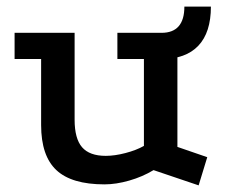

<svg xmlns="http://www.w3.org/2000/svg" viewBox="-20 -539 685 579"><path d="M443 -26Q410 -6 370 5.5Q330 17 295 17Q196 17 150 -26Q104 -69 104 -162V-361H24V-440H205V-178Q205 -121 227.5 -95Q250 -69 299 -69Q326 -69 358.5 -77.5Q391 -86 414 -99V-361H334V-440H515V-96L605 -65L579 20ZM467 -361V-440Q536 -440 536 -519H616Q616 -441 578 -401Q540 -361 467 -361Z"/></svg>

Font: Podkova SemiBold
Style: Regular
Weight: 600
Designer: Ilya Yudin
Foundry: Cyreal (www.cyreal.org)
Version: Version 2.103